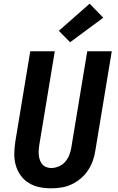

<svg xmlns="http://www.w3.org/2000/svg" viewBox="-20 -1013 640 1041"><path d="M257 8Q224 8 193 1.5Q162 -5 136 -21Q110 -37 92 -62Q74 -87 65.5 -117Q57 -147 57.5 -179.5Q58 -212 63 -245L144 -735H277L193 -227Q191 -213 190 -199Q189 -185 190.5 -171Q192 -157 196.5 -144.5Q201 -132 209.5 -122Q218 -112 231 -107Q244 -102 258 -102Q278 -102 299 -111Q320 -120 334 -136.5Q348 -153 356 -173.5Q364 -194 367 -215L453 -735H586L497 -197Q493 -169 483.5 -142Q474 -115 457.5 -90Q441 -65 418 -45.5Q395 -26 368.5 -13.5Q342 -1 313.5 3.5Q285 8 257 8ZM360 -784 299 -846 466 -993 540 -917Z"/></svg>

Font: Iosevka Extrabold Extended
Style: Italic
Weight: 800
Width: 7
Italic angle: -9°
Monospace: yes
Designer: Belleve Invis
Foundry: Belleve Invis
Version: Version 32.5.0; ttfautohint (v1.8.4)